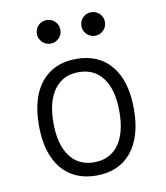

<svg xmlns="http://www.w3.org/2000/svg" viewBox="-82 -792 751 871"><g transform="rotate(-10 293.0 -357.0)"><path d="M293 9.8Q189.5 9.8 131.8 -60.5Q74.2 -130.9 74.2 -258.8Q74.2 -387.2 131.8 -457.3Q189.5 -527.3 293 -527.3Q396.5 -527.3 454.1 -457.3Q511.7 -387.2 511.7 -258.8Q511.7 -130.9 454.1 -60.5Q396.5 9.8 293 9.8ZM293 -51.3Q365.7 -51.3 405.3 -105.5Q444.8 -159.7 444.8 -258.8Q444.8 -357.9 405.3 -412.1Q365.7 -466.3 293 -466.3Q220.7 -466.3 180.9 -412.1Q141.1 -357.9 141.1 -258.8Q141.1 -159.7 180.9 -105.5Q220.7 -51.3 293 -51.3ZM191.4 -615.7Q168.9 -615.7 153.1 -631.6Q137.2 -647.5 137.2 -669.9Q137.2 -692.9 153.1 -708.5Q168.9 -724.1 191.4 -724.1Q213.9 -724.1 229.7 -708.5Q245.6 -692.9 245.6 -669.9Q245.6 -647.5 229.7 -631.6Q213.9 -615.7 191.4 -615.7ZM396.5 -615.7Q374 -615.7 358.2 -631.6Q342.3 -647.5 342.3 -669.9Q342.3 -692.9 358.2 -708.5Q374 -724.1 396.5 -724.1Q418.9 -724.1 434.8 -708.5Q450.7 -692.9 450.7 -669.9Q450.7 -647.5 434.8 -631.6Q418.9 -615.7 396.5 -615.7Z"/></g></svg>

Font: CaskaydiaMono NF Light
Style: Regular
Weight: 300
Designer: Aaron Bell
Foundry: Saja Typeworks
Version: Version 2111.001; ttfautohint (v1.8.4);Nerd Fonts 3.1.1